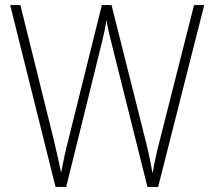

<svg xmlns="http://www.w3.org/2000/svg" viewBox="-20 -734 841 754"><path d="M782 -714H742L608 -185C595 -136 587 -98 579 -53C571 -99 564 -133 551 -185L418 -714H380L249 -187C238 -145 228 -99 220 -56C213 -90 204 -130 191 -186L60 -714H20L198 0H240L379 -563C387 -596 393 -621 398 -656C404 -618 411 -591 421 -552L559 0H601Z"/></svg>

Font: Noto Sans Thai Looped SemiCondensed ExtraLight
Style: Regular
Weight: 200
Width: 4
Designer: Sasikarn Vongin, Ben Mitchell
Foundry: The Fontpad Ltd
Version: Version 1.001